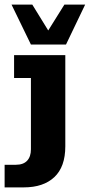

<svg xmlns="http://www.w3.org/2000/svg" viewBox="-62 -641 389 832"><path d="M-42 171V73H7Q39 73 55.5 55.5Q72 38 72 6V-303H-1V-402H221V-7Q221 82 173.5 126.5Q126 171 41 171ZM72 -448 -12 -621H78L147 -509L217 -621H307L224 -448Z"/></svg>

Font: Rokkitt ExtraBold
Style: Regular
Weight: 800
Version: Version 3.103